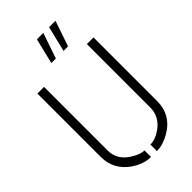

<svg xmlns="http://www.w3.org/2000/svg" viewBox="-272 -974 1056 1056"><g transform="rotate(-45 256.5 -445.5)"><path d="M305.7 -748 341.8 -896.5H391.6L340.8 -748ZM210.9 -748 247.1 -896.5H296.9L246.1 -748ZM38.1 -188.5V-683.6H89.8V-188.5Q89.8 -110.4 169.9 -66.4Q207 -45.9 233.4 -45.9V4.9Q177.7 4.9 120.1 -34.2Q39.1 -91.8 38.1 -188.5ZM279.3 4.9V-45.9Q320.3 -45.9 364.3 -78.1Q421.9 -121.1 422.9 -188.5V-683.6H474.6V-188.5Q474.6 -79.1 376 -23.4Q325.2 4.9 279.3 4.9Z"/></g></svg>

Font: Post No Bills Colombo
Style: Regular
Weight: 400
Designer: Kosala Senevirathne, Siva Puranthara, Lasantha Premarathna, Tharique Azeez
Foundry: Mooniak
Version: Version 1.220 ; ttfautohint (v1.6)